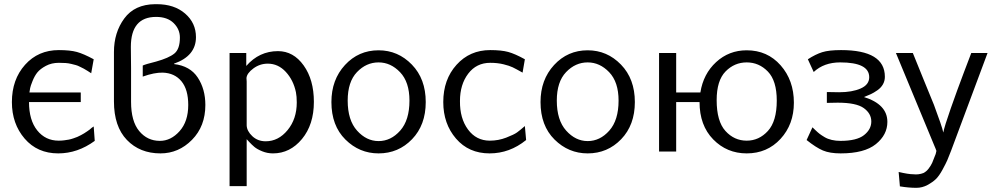

<svg xmlns="http://www.w3.org/2000/svg" viewBox="-20 -726 4767 920"><path d="M37 -237Q37 -345 100 -415.5Q163 -486 262 -486Q316 -486 348.5 -477Q381 -468 429 -442L417 -375Q414 -377 400 -386Q386 -395 381.5 -397Q377 -399 364.5 -405.5Q352 -412 344 -414Q336 -416 322.5 -419.5Q309 -423 294.5 -424Q280 -425 262 -425Q227 -425 200 -410.5Q173 -396 159.5 -379.5Q146 -363 136 -338Q126 -313 124.5 -304Q123 -295 121 -283H366L367 -282V-237H119Q119 -150 158.5 -101Q198 -52 261 -52Q274 -52 286.5 -53.5Q299 -55 309.5 -57Q320 -59 331.5 -63Q343 -67 350.5 -70Q358 -73 368 -78.5Q378 -84 383 -87Q388 -90 397.5 -96.5Q407 -103 409.5 -105Q412 -107 420 -114L429 -120L434 -51Q352 9 259 9Q159 9 98 -62Q37 -133 37 -237Z M526 -240V-477Q526 -570 575.5 -637.5Q625 -705 723 -706H731Q815 -706 867 -661Q919 -616 919 -548Q919 -458 814 -421V-419Q891 -410 927.5 -354.5Q964 -299 964 -223Q964 -121 900 -56Q836 9 749 9Q650 9 588 -55.5Q526 -120 526 -240ZM664 -359V-412Q676 -418 728 -431Q789 -448 815.5 -469.5Q842 -491 842 -546Q842 -586 812 -615.5Q782 -645 728 -645Q607 -645 607 -501L608 -399V-278V-238Q608 -145 647 -98Q686 -51 746 -51Q799 -51 840.5 -97.5Q882 -144 882 -223Q882 -297 849.5 -336.5Q817 -376 760 -378Q720 -379 664 -359Z M1080 166V-472H1160V-410Q1222 -481 1312 -481Q1386 -481 1435 -412.5Q1484 -344 1484 -238Q1484 -129 1427 -60Q1370 9 1288 9Q1261 9 1236.5 -1Q1212 -11 1199 -22Q1186 -33 1174 -46L1162 -59V166ZM1161 -352Q1161 -350 1161.5 -344Q1162 -338 1162 -335V-125Q1163 -98 1189 -73.5Q1215 -49 1253 -49Q1314 -49 1358 -102.5Q1402 -156 1402 -235Q1402 -264 1398 -284Q1386 -342 1349.5 -381.5Q1313 -421 1263 -421Q1225 -421 1194 -398Q1163 -375 1161 -352Z M1568 -237Q1568 -344 1633 -414.5Q1698 -485 1794 -485Q1887 -485 1953.5 -416.5Q2020 -348 2020 -237Q2020 -127 1954.5 -59Q1889 9 1794 9Q1702 9 1635 -57.5Q1568 -124 1568 -237ZM1646 -244Q1646 -150 1691 -100Q1736 -50 1794 -50Q1853 -50 1897.5 -100Q1942 -150 1942 -244Q1942 -333 1897 -380Q1852 -427 1794 -427Q1735 -427 1690.5 -380.5Q1646 -334 1646 -244Z M2104 -237Q2104 -345 2167.5 -415.5Q2231 -486 2329 -486Q2383 -486 2415.5 -477Q2448 -468 2495 -442L2484 -378Q2452 -396 2436.5 -403.5Q2421 -411 2392.5 -418Q2364 -425 2329 -425Q2263 -425 2223.5 -373Q2184 -321 2184 -242Q2183 -159 2222.5 -105.5Q2262 -52 2327 -52Q2368 -52 2405.5 -66.5Q2443 -81 2457.5 -91.5Q2472 -102 2495 -122L2501 -55Q2422 9 2326 9Q2226 9 2165 -62Q2104 -133 2104 -237Z M2570 -237Q2570 -344 2635 -414.5Q2700 -485 2796 -485Q2889 -485 2955.5 -416.5Q3022 -348 3022 -237Q3022 -127 2956.5 -59Q2891 9 2796 9Q2704 9 2637 -57.5Q2570 -124 2570 -237ZM2648 -244Q2648 -150 2693 -100Q2738 -50 2796 -50Q2855 -50 2899.5 -100Q2944 -150 2944 -244Q2944 -333 2899 -380Q2854 -427 2796 -427Q2737 -427 2692.5 -380.5Q2648 -334 2648 -244Z M3138 0V-472H3220V-283H3336Q3350 -372 3411.5 -428.5Q3473 -485 3558 -485Q3657 -485 3720.5 -413Q3784 -341 3784 -234Q3784 -130 3720 -60.5Q3656 9 3558 9Q3463 9 3397.5 -58Q3332 -125 3332 -237H3220V0ZM3414 -246Q3414 -145 3456 -98.5Q3498 -52 3558 -52Q3617 -52 3659.5 -98.5Q3702 -145 3702 -244Q3702 -339 3659.5 -383Q3617 -427 3558 -427Q3499 -427 3456.5 -383.5Q3414 -340 3414 -246Z M3845 -55 3873 -116Q3875 -114 3887 -102.5Q3899 -91 3907.5 -84.5Q3916 -78 3931 -69Q3946 -60 3965.5 -55.5Q3985 -51 4007 -51Q4085 -51 4120 -78.5Q4155 -106 4155 -144Q4155 -182 4119 -208Q4083 -234 3994 -234Q3959 -234 3942 -233V-285Q3969 -284 4001 -284Q4063 -284 4104 -302Q4145 -320 4145 -356Q4145 -427 4006 -427Q3928 -427 3879 -381L3851 -442Q3888 -466 3920 -476Q3952 -486 4010 -486Q4220 -486 4220 -358Q4220 -338 4210.5 -321.5Q4201 -305 4183.5 -293Q4166 -281 4153 -275Q4140 -269 4120 -261Q4232 -226 4232 -142Q4232 -80 4177 -35.5Q4122 9 4008 9Q3956 9 3923 -5Q3890 -19 3845 -55Z M4273 -472H4354Q4371 -430 4404.5 -347.5Q4438 -265 4455 -224Q4494 -120 4500 -91Q4505 -119 4535.5 -206Q4566 -293 4599 -380Q4632 -467 4634 -472H4712L4537 -3Q4525 28 4519 42Q4513 56 4496.5 86.5Q4480 117 4464.5 132Q4449 147 4424 160.5Q4399 174 4371 174Q4334 174 4292 167L4286 98Q4333 109 4356 109Q4382 112 4405 103Q4419 96 4430 81.5Q4441 67 4447 53.5Q4453 40 4463 13V14Q4466 2 4467 -3Q4466 -7 4462.5 -15Q4459 -23 4457 -28Z"/></svg>

Font: Coval
Style: Light
Weight: 300
Foundry: Context Ltd
Version: Version 001.000